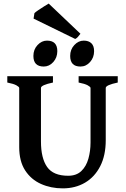

<svg xmlns="http://www.w3.org/2000/svg" viewBox="-20 -1043 708 1078"><path d="M332.5 14.6Q265.6 14.6 210 -10.3Q154.3 -35.2 121.1 -86.4Q87.9 -137.7 87.9 -216.8V-549.3Q87.9 -555.2 72 -564Q56.2 -572.8 21 -579.6V-615.2H277.3V-579.6Q210 -565.4 210 -549.3V-248.5Q210 -154.8 244.6 -105.5Q279.3 -56.2 362.8 -56.2Q409.2 -56.2 436.8 -82.8Q464.4 -109.4 476.3 -152.1Q488.3 -194.8 488.3 -243.2V-549.3Q488.3 -555.2 472.4 -564Q456.5 -572.8 421.4 -579.6V-615.2H641.1V-579.6Q573.7 -565.4 573.7 -549.3V-255.9Q573.7 -170.4 542.7 -109.9Q511.7 -49.3 457.3 -17.3Q402.8 14.6 332.5 14.6ZM431.6 -669.4Q374 -669.4 374 -729Q374 -765.1 397.2 -790Q420.4 -814.9 450.2 -814.9Q477.5 -814.9 492.9 -800.3Q508.3 -785.6 508.3 -755.9Q508.3 -720.2 485.8 -694.8Q463.4 -669.4 431.6 -669.4ZM225.6 -669.4Q167.5 -669.4 167.5 -729Q167.5 -765.1 190.7 -790Q213.9 -814.9 243.7 -814.9Q301.8 -814.9 301.8 -755.9Q301.8 -720.2 279.3 -694.8Q256.8 -669.4 225.6 -669.4ZM402.3 -824.2 168.5 -938.5 173.3 -969.2Q178.2 -974.6 194.8 -985.8Q211.4 -997.1 229 -1008.1Q246.6 -1019 253.4 -1022.9L431.6 -853.5Q424.8 -844.2 417.7 -836.2Q410.6 -828.1 402.3 -824.2Z"/></svg>

Font: David Libre
Style: Bold
Weight: 700
Designer: Ismar David, J. Victor Gaultney, Annie Olsen and Meir Sadan
Foundry: Monotype Imaging Inc. & SIL International
Version: Version 1.100; ttfautohint (v1.8.4.7-5d5b)